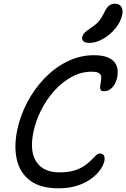

<svg xmlns="http://www.w3.org/2000/svg" viewBox="-20 -1010 684 1040"><path d="M297.4 10Q199.2 10 143.8 -31.4Q88.4 -72.8 71.7 -143.5Q55 -214.2 72.4 -300.8Q88.4 -381.4 127.4 -455.4Q166.4 -529.4 222 -586.9Q277.6 -644.4 345.8 -677.7Q414 -711 489 -711Q540.2 -711 570.5 -696.1Q600.8 -681.2 611.4 -654.1Q622 -627 614.6 -590.2Q611.2 -571.4 601.4 -554.3Q591.6 -537.2 576.9 -526.5Q562.2 -515.8 543.8 -515.8Q529 -515.8 525 -523.7Q521 -531.6 522.6 -544.3Q524.2 -557 527 -572Q529.8 -585 528 -596.4Q526.2 -607.8 514.5 -614.7Q502.8 -621.6 475.4 -621.6Q420.4 -621.6 369 -593.8Q317.6 -566 275.1 -519.2Q232.6 -472.4 202.8 -413.4Q173 -354.4 160.2 -291.2Q139.8 -187.4 178.1 -131.9Q216.4 -76.4 301.4 -76.4Q350 -76.4 383 -86.7Q416 -97 437.7 -112.2Q459.4 -127.4 474.1 -142.6Q488.8 -157.8 499.4 -168.1Q510 -178.4 521 -178.4Q537 -178.4 543 -167Q549 -155.6 545.2 -137.4Q540.8 -116.8 523.4 -91.2Q506 -65.6 475 -42.6Q444 -19.6 399.7 -4.8Q355.4 10 297.4 10ZM464 -777.6Q441.6 -777.6 432.2 -786.4Q422.8 -795.2 425.4 -809Q428.6 -823.6 439.4 -834Q450.2 -844.4 473 -859.4Q503.4 -879.4 517.1 -896.5Q530.8 -913.6 544.4 -941.6Q558 -970.4 571.5 -980.1Q585 -989.8 601 -989.8Q627.8 -989.8 637.5 -972.7Q647.2 -955.6 642.4 -931.6Q634 -890.8 604.6 -855.5Q575.2 -820.2 537.3 -798.9Q499.4 -777.6 464 -777.6Z"/></svg>

Font: Shantell Sans Light
Style: Italic
Weight: 300
Italic angle: -11°
Designer: Stephen Nixon, Anya Danilova, Shantell Martin
Foundry: Arrow Type
Version: Version 1.008;[ac192a2d6]